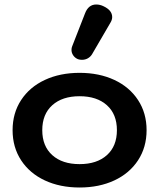

<svg xmlns="http://www.w3.org/2000/svg" viewBox="-20 -824 708 854"><path d="M36 -245Q36 -321 74 -379Q112 -437 179.5 -468.5Q247 -500 334 -500Q421 -500 488.5 -468.5Q556 -437 594 -379Q632 -321 632 -245Q632 -169 594 -111Q556 -53 488.5 -21.5Q421 10 334 10Q247 10 179.5 -21.5Q112 -53 74 -111Q36 -169 36 -245ZM500 -245Q500 -316 455.5 -356Q411 -396 334 -396Q257 -396 212.5 -356Q168 -316 168 -245Q168 -174 212.5 -134Q257 -94 334 -94Q411 -94 455.5 -134Q500 -174 500 -245ZM298 -602Q298 -611 301 -618L358 -764Q373 -804 408 -804Q425 -804 441 -796Q479 -778 479 -748Q479 -735 470 -721L389 -582Q382 -571 370.5 -564.5Q359 -558 345 -558Q331 -558 322 -563Q311 -569 304.5 -579.5Q298 -590 298 -602Z"/></svg>

Font: Kodchasan
Style: Bold
Weight: 700
Designer: Katatrad Aksorn Co.,Ltd.
Foundry: Cadson Demak Co.,Ltd.
Version: Version 1.000; ttfautohint (v1.6)